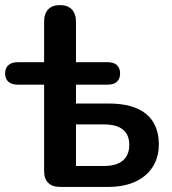

<svg xmlns="http://www.w3.org/2000/svg" viewBox="-21 -733 675 753"><path d="M406 0C527 0 602 -66 602 -166C602 -271 535 -327 406 -327H277V-401H402C433 -401 450 -417 450 -445C450 -473 433 -489 402 -489H277V-648C277 -690 254 -713 214 -713C174 -713 152 -690 152 -648V-489H48C17 -489 -1 -473 -1 -445C-1 -417 17 -401 48 -401H152V-62C152 -22 174 0 214 0ZM277 -245H387C450 -245 486 -220 486 -165C486 -109 449 -82 387 -82H277Z"/></svg>

Font: Nunito
Style: Bold
Weight: 700
Designer: Vernon Adams
Foundry: Vernon Adams
Version: Version 3.602